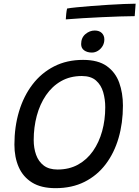

<svg xmlns="http://www.w3.org/2000/svg" viewBox="-20 -980 745 1026"><path d="M276.7 25.5Q199.8 25.5 151.4 -4.6Q102.9 -34.8 80 -87.2Q57 -139.8 57 -207.3Q57 -302 81.6 -384.2Q106.2 -466.3 153.4 -528.2Q200.6 -590.2 268.8 -625.1Q336.9 -660 424.1 -660Q504.1 -660 550.6 -626.8Q597 -593.7 617 -538.3Q636.9 -482.9 636.9 -415.7Q636.9 -322.8 613.6 -242.5Q590.2 -162.3 544.6 -102.2Q498.9 -42 431.7 -8.2Q364.4 25.5 276.7 25.5ZM287.6 -74.1Q349.5 -74.1 397 -100.3Q444.4 -126.5 476.8 -172.7Q509.1 -218.9 525.8 -278.9Q542.4 -338.9 542.4 -406.8Q542.4 -449.2 531.4 -487.4Q520.4 -525.6 493.1 -549.7Q465.9 -573.8 417.3 -573.8Q354.6 -573.8 306.5 -546.4Q258.5 -519 225.8 -471.1Q193.1 -423.1 176.6 -361.5Q160.1 -299.9 160.1 -231.5Q160.1 -188.6 172.9 -152.8Q185.6 -117 213.7 -95.5Q241.7 -74.1 287.6 -74.1ZM486 -816.9Q510.5 -816.9 524.1 -803.5Q537.6 -790 537.6 -769.4Q537.6 -749.8 528.1 -733.8Q518.5 -717.9 503.3 -708.5Q488.1 -699.1 470.9 -699.1Q446.6 -699.1 430.1 -710.7Q413.6 -722.2 413.6 -744.4Q413.6 -778.2 436.3 -797.6Q459.1 -816.9 486 -816.9ZM699.8 -893.7Q667.6 -893.7 621.6 -892.1Q575.6 -890.6 523.7 -888.2Q471.8 -885.8 421.8 -882.8Q371.7 -879.8 331.6 -876.4Q332.2 -890.7 333.9 -906.3Q335.5 -921.9 338.5 -934.4Q356 -937.7 390.8 -941.1Q425.7 -944.6 469.3 -948Q513 -951.4 558.2 -954.2Q603.4 -956.9 642.1 -958.6Q680.8 -960.3 704.8 -960.3Z"/></svg>

Font: Grandstander Thin
Style: Italic
Weight: 100
Italic angle: -15°
Designer: Tyler Finck
Foundry: Etcetera Type Co
Version: Version 1.200